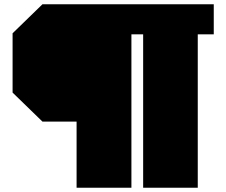

<svg xmlns="http://www.w3.org/2000/svg" viewBox="-20 -756 1061 900"><path d="M339 124V-186H179L39 -322V-600L179 -736H982V-595H907V124H651V-595H596V124Z"/></svg>

Font: Tomorrow ExtraBold
Style: Regular
Weight: 800
Designer: Tony de Marco, Monica Rizzolli
Foundry: Just in Type
Version: Version 2.002